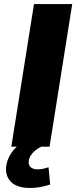

<svg xmlns="http://www.w3.org/2000/svg" viewBox="-20 -725 381 949"><path d="M36 0 148 -705H337L225 0ZM127 204Q67 204 37 176.5Q7 149 10 103Q14 55 49.5 14Q85 -27 138 -48L184 0Q165 9 151.5 21Q138 33 130.5 46Q123 59 122 72Q120 92 132.5 102Q145 112 164 112Q180 112 192 109.5Q204 107 220 102L228 187Q199 196 177 200Q155 204 127 204Z"/></svg>

Font: Nunito Sans 9pt Black
Style: Italic
Weight: 900
Italic angle: -9°
Version: Version 3.101;gftools[0.9.27]